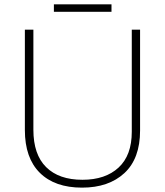

<svg xmlns="http://www.w3.org/2000/svg" viewBox="-20 -916 756 880"><path d="M622 -318Q622 -189 550 -122.5Q478 -56 356 -56Q231 -56 162.5 -124Q94 -192 94 -320V-780H133V-321Q133 -208 191.5 -150Q250 -92 358 -92Q463 -92 523.5 -148Q584 -204 584 -312V-780H622ZM491 -896V-862H227V-896Z"/></svg>

Font: Noto Sans Malayalam UI ExtraLight
Style: Regular
Weight: 200
Designer: Jelle Bosma - Monotype Design Team
Foundry: Monotype Imaging Inc.
Version: Version 2.104; ttfautohint (v1.8.4.7-5d5b)